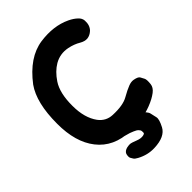

<svg xmlns="http://www.w3.org/2000/svg" viewBox="-272 -855 1162 1162"><g transform="rotate(-45 309.5 -273.5)"><path d="M396 -598.1Q438 -589.4 469.7 -570.3Q495.6 -555.2 518.1 -557.1Q542 -559.6 562.5 -578.6Q586.9 -602.5 584.5 -644.5Q583 -666 564.9 -682.6Q544.9 -701.7 514.2 -716.3Q426.8 -757.8 311 -741.7Q189.9 -724.1 89.4 -591.8Q24.4 -500 24.4 -321.8Q23.9 -165 94.7 -74.7Q168 19.5 305.2 23.4Q407.7 26.9 490.2 -4.9Q535.6 -22.5 564.9 -44.9Q591.3 -64.9 594.2 -91.3Q598.1 -127 591.6 -139.4Q585 -151.9 578.4 -164.1Q571.8 -176.3 541 -182.1Q521 -186 496.6 -176.3Q470.7 -166.5 430.2 -143.6Q385.7 -117.7 299.3 -121.6Q245.1 -124 211.9 -168Q166.5 -230 166.5 -332.5Q166 -441.9 205.6 -501.5Q240.7 -554.2 285.6 -580.6Q336.4 -609.9 396 -598.1ZM231.4 -43Q224.6 -20 229.7 -11Q234.9 -2 239.7 7.1Q244.6 16.1 270.5 22Q296.9 28.3 318.4 38.1Q339.4 47.4 343.8 52.5Q348.1 57.6 352.3 62.7Q356.4 67.9 356 80.6Q356 88.9 354.5 90.3Q353 91.8 351.6 93.3Q350.1 94.7 341.3 96.7Q320.8 101.1 293.5 90.3Q273.4 82.5 267.6 80.8Q261.7 79.1 255.9 77.6Q250 76.2 238.8 77.1Q207.5 79.6 195.8 95.7Q190.9 102.5 189.9 110.8Q187 129.4 191.9 137.2Q196.8 145 201.4 153.1Q206.1 161.1 225.1 171.4Q279.3 200.7 337.4 198.2Q430.2 194.8 458 142.1Q481.9 96.7 477.3 75.7Q472.7 54.7 467.8 33.7Q462.9 12.7 420.9 -21Q353 -76.2 282.7 -73.7Q264.6 -73.2 257.6 -69.3Q250.5 -65.4 243.2 -61.5Q235.8 -57.6 231.4 -43Z"/></g></svg>

Font: Comic Relief
Style: Bold
Weight: 700
Designer: Jeff Davis
Foundry: Loudifier
Version: Version 1.200; ttfautohint (v1.8.4.7-5d5b)